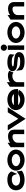

<svg xmlns="http://www.w3.org/2000/svg" viewBox="2254 -2938 722 5270"><g transform="rotate(-90 2615.0 -303.0)"><path d="M27 -225C27 -192 33 -160 45 -131C80 -48 168 11 315 11C419 11 501 -19 554 -57L566 -66L542 -208L485 -160C449 -132 390 -112 315 -112C229 -112 155 -149 155 -226C155 -242 160 -258 168 -272C192 -311 240 -340 321 -340C401 -340 432 -325 455 -257L474 -192L545 -350L539 -361C490 -449 393 -462 315 -462C152 -462 27 -376 27 -225Z M857 -341C949 -341 1023 -290 1023 -226C1023 -162 949 -110 857 -110C765 -110 689 -162 689 -226C689 -290 765 -341 857 -341ZM857 11C1027 11 1145 -95 1145 -226C1145 -357 1026 -462 857 -462C688 -462 567 -357 567 -226C567 -95 687 11 857 11Z M1691 -278C1691 -372 1632 -443 1509 -443C1435 -443 1378 -420 1333 -388V-457L1209 -374V0H1333V-183C1333 -226 1356 -260 1386 -283C1412 -304 1449 -321 1499 -321C1547 -321 1569 -301 1569 -260V0H1691Z M1672 -451 1989 38 2307 -451H2167L1990 -160L1813 -451Z M2805 -167V-221C2805 -355 2686 -462 2517 -462C2348 -462 2227 -357 2227 -226C2227 -95 2347 11 2517 11C2629 11 2721 -40 2767 -116L2783 -141L2756 -152C2756 -152 2683 -186 2623 -143C2594 -122 2558 -110 2517 -110C2450 -110 2392 -133 2365 -167ZM2364 -282C2390 -316 2448 -341 2517 -341C2585 -341 2642 -317 2668 -282Z M3287 -423C3261 -435 3240 -447 3177 -447C3100 -447 3040 -424 2993 -392V-476L2869 -393V0H2993V-187C2993 -230 3017 -264 3048 -287C3076 -308 3114 -325 3166 -325C3214 -325 3215 -321 3232 -310L3257 -294L3309 -412Z M3336 -55C3393 0 3482 11 3573 11C3753 11 3819 -57 3819 -139C3819 -206 3771 -240 3720 -257C3639 -281 3521 -275 3451 -292C3426 -298 3425 -300 3425 -307C3425 -325 3461 -341 3544 -341C3639 -341 3682 -328 3714 -300L3751 -264L3763 -388L3757 -395C3715 -448 3620 -462 3536 -462C3389 -462 3296 -402 3296 -322C3296 -234 3377 -205 3456 -194C3525 -185 3609 -184 3660 -172C3685 -166 3690 -163 3690 -154C3690 -127 3653 -110 3565 -110C3461 -110 3414 -122 3358 -173L3306 -221L3329 -61Z M3942 -472C3989 -472 4029 -510 4029 -558C4029 -606 3989 -644 3942 -644C3895 -644 3855 -606 3855 -558C3855 -510 3895 -472 3942 -472ZM4004 -451H3881V0H4004Z M4360 -341C4452 -341 4526 -290 4526 -226C4526 -162 4452 -110 4360 -110C4268 -110 4192 -162 4192 -226C4192 -290 4268 -341 4360 -341ZM4360 11C4530 11 4648 -95 4648 -226C4648 -357 4529 -462 4360 -462C4191 -462 4070 -357 4070 -226C4070 -95 4190 11 4360 11Z M5194 -278C5194 -372 5135 -443 5012 -443C4938 -443 4881 -420 4836 -388V-457L4712 -374V0H4836V-183C4836 -226 4859 -260 4889 -283C4915 -304 4952 -321 5002 -321C5050 -321 5072 -301 5072 -260V0H5194Z"/></g></svg>

Font: Charger
Style: Hemi
Weight: 900
Designer: Jasper
Foundry: Cannot Into Space Fonts
Version: Version 0.99